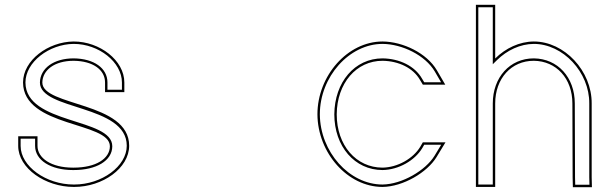

<svg xmlns="http://www.w3.org/2000/svg" viewBox="-20 -755 2545 796"><path d="M495.5 -413C495.5 -505 393.5 -583 285.5 -583C179.5 -582 75.5 -505 75.5 -413C76.5 -226.1 435.5 -251 435.5 -148.7C435.5 -97.4 377.7 -60 285.5 -60C284.4 -60 283.3 -60 282.1 -60C192.1 -60 135.5 -99.6 135.5 -150V-190H55.5V-150C55.5 -57 168.5 20 285.5 20C286.2 20 287 20 287.7 20C405.5 20 515.5 -57.7 515.5 -150.8C515.5 -333.9 155.5 -313.1 155.5 -413C156.5 -464 205.5 -503 285.5 -503C366.5 -502 415.5 -465 415.5 -413V-373H495.5ZM485.5 -413 485.5 -383H425.5V-413C425.5 -473 368.9 -512 285.6 -513C202.8 -513 146.7 -471.9 145.5 -413.1C145.5 -296.1 505.5 -322.7 505.5 -150.8C505.5 -66 402.4 10 287.7 10C287 10 286.4 10 285.5 10C171.4 10 65.5 -65.4 65.5 -150V-180H125.5V-150C125.5 -90.7 190.5 -50 282.1 -50C283.3 -50 284.5 -50 285.6 -50C378.8 -50 445.5 -88.2 445.5 -148.7C445.5 -267.8 86.4 -237.6 85.5 -413C85.5 -497.2 183.2 -572 285.5 -573C389.8 -573 485.5 -497.4 485.5 -413Z M1791 -464C1749 -535 1651 -582 1567 -583H1566C1421 -583 1296 -441 1296 -281C1297 -121 1421 20 1566 20C1651 19 1751 -40 1790 -104L1827 -165H1733L1722 -146C1693 -98 1629 -61 1566 -60C1457 -60 1376 -152 1376 -281C1377 -410 1457 -503 1566 -503C1633 -502 1693 -473 1721 -424L1733 -404H1826ZM1782.4 -458.9 1808.6 -414H1738.7L1729.6 -429.1C1699.5 -481.8 1635.7 -512 1566.1 -513C1450.3 -513 1367 -414.1 1366 -281C1366 -147.9 1450.4 -50 1566.1 -50C1632.8 -51.1 1699.5 -89.4 1730.6 -140.9L1738.8 -155H1809.2L1781.5 -109.2C1744.6 -48.7 1646.9 9 1565.9 10C1427.7 10 1307 -125.7 1306 -281C1306 -436.4 1427.7 -573 1566 -573H1566.9C1647.7 -572 1742.7 -526 1782.4 -458.9Z M2433 -20V-326C2434 -461 2320 -583 2193 -583C2133.4 -582.5 2076.4 -555.4 2033 -512.6V-695V-735H1953V-695V-326V-286V-20V20H2033V-20V-286V-326C2033 -430 2100 -503 2193 -503C2286 -502 2353 -430 2353 -326L2354 -19L2355 21H2434ZM2423 -19.9 2423.8 11H2364.8L2364 -19.1L2363 -326C2363 -434.6 2292.1 -511.9 2193.1 -513C2093.9 -513 2023 -434.5 2023 -326V10H1963V-725H2023V-488.6L2040 -505.4C2081.9 -546.7 2136.6 -572.6 2193 -573C2313.7 -573 2424 -455.9 2423 -326Z"/></svg>

Font: Nordica Advanced
Style: RegularOL
Weight: 300
Version: Version 1.07